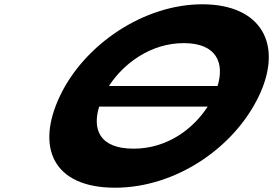

<svg xmlns="http://www.w3.org/2000/svg" viewBox="-20 -860 1273 895"><path d="M994.2 -459H487.7C556.2 -564.9 683.1 -659 836.6 -659C991.1 -659 1026.8 -564.9 994.2 -459ZM442.2 -363H948.1C880.4 -258.7 759.4 -167 602.7 -167C441.8 -167 410.2 -258.7 442.2 -363ZM259.6 -413C145 -172 228.1 15 516.2 15C799.8 15 1072.5 -172 1187.1 -413C1301.7 -654 1197.5 -840 922.7 -840C651.6 -840 374.2 -654 259.6 -413Z"/></svg>

Font: Hussar
Style: BdSuprExtOblFive
Weight: 700
Foundry: Cannot Into Space Fonts
Version: Version 2.00